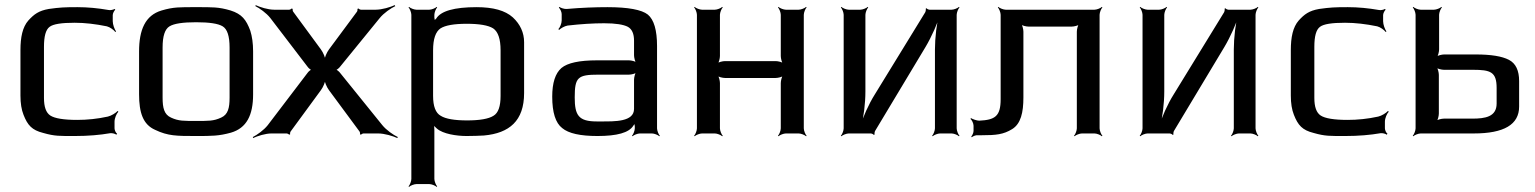

<svg xmlns="http://www.w3.org/2000/svg" viewBox="-20 -522 6006 751"><path d="M428 -20V-46C428 -60 436 -78 443 -85L440 -88C433 -80 415 -69 402 -66C361 -57 321 -53 282 -53C229 -53 194 -59 177 -70C160 -81 152 -104 152 -139V-339C152 -380 159 -406 174 -417C188 -428 221 -433 272 -433C312 -433 354 -428 398 -419C410 -416 425 -405 431 -397L434 -399C428 -407 421 -426 421 -439V-463C421 -470 427 -481 431 -484L428 -487C424 -484 411 -481 404 -483C364 -490 323 -494 283 -494C232 -494 214 -493 171 -487C131 -480 113 -466 91 -442C68 -416 60 -376 60 -326V-148C60 -118 64 -93 72 -73C88 -32 105 -13 149 -2C194 11 214 10 273 10C325 10 371 6 411 -1C418 -2 431 1 435 5L438 1C433 -2 428 -13 428 -20Z M970 -321C970 -353 966 -380 959 -402C943 -445 926 -467 882 -481C835 -495 810 -494 747 -494C684 -494 659 -495 612 -481C548 -462 524 -405 524 -321V-153C524 -82 539 -35 587 -14C637 10 671 10 747 10C808 10 836 10 883 -3C945 -21 970 -72 970 -153V-321ZM878 -140C878 -100 872 -74 845 -62C815 -48 794 -49 747 -49C700 -49 679 -48 649 -62C622 -74 616 -100 616 -140V-336C616 -381 625 -408 643 -419C661 -430 696 -435 747 -435C798 -435 833 -430 851 -419C869 -408 878 -381 878 -336V-140Z M1475 -33 1311 -236C1307 -242 1296 -251 1291 -251V-247C1296 -247 1307 -256 1311 -262L1465 -451C1481 -471 1509 -490 1526 -498L1524 -502C1507 -494 1474 -484 1449 -484H1392C1389 -484 1383 -487 1382 -489L1378 -487C1379 -485 1378 -478 1376 -476L1267 -329C1258 -317 1249 -296 1249 -285H1253C1253 -296 1244 -317 1235 -329L1127 -476C1125 -478 1124 -485 1125 -487L1121 -489C1120 -487 1114 -484 1111 -484H1053C1028 -484 997 -494 980 -502L979 -498C995 -490 1022 -471 1037 -452L1183 -261C1186 -256 1197 -247 1201 -247V-251C1197 -251 1186 -242 1183 -237L1027 -32C1012 -13 985 6 969 14L970 18C987 10 1018 0 1042 0H1101C1104 0 1110 3 1111 5L1115 3C1114 1 1115 -6 1117 -8L1235 -169C1244 -181 1253 -202 1253 -213H1249C1249 -202 1258 -181 1267 -169L1386 -8C1388 -6 1389 1 1388 3L1392 5C1393 3 1399 0 1402 0H1459C1484 0 1517 10 1534 18L1536 14C1519 6 1491 -13 1475 -33Z M1805 10C1832 10 1854 9 1873 8C1972 -1 2030 -49 2030 -158V-357C2030 -394 2015 -427 1986 -454C1956 -481 1909 -494 1844 -494C1757 -494 1704 -479 1686 -449C1683 -446 1678 -442 1677 -439L1681 -438C1682 -441 1679 -449 1679 -453V-464C1679 -473 1685 -488 1690 -493L1688 -495C1683 -490 1668 -484 1659 -484H1609C1600 -484 1585 -490 1580 -495L1578 -493C1583 -488 1589 -473 1589 -464V178C1589 187 1583 202 1578 207L1580 209C1585 204 1600 198 1609 198H1659C1668 198 1683 204 1688 209L1690 207C1685 202 1679 187 1679 178V-14C1679 -22 1678 -33 1676 -39L1672 -37C1675 -32 1683 -24 1689 -19C1713 2 1766 10 1805 10ZM1938 -147C1938 -106 1929 -80 1910 -69C1891 -57 1856 -51 1807 -51C1758 -51 1723 -57 1704 -69C1684 -80 1674 -106 1674 -147V-325C1674 -370 1684 -398 1703 -411C1722 -423 1756 -429 1806 -429C1855 -429 1890 -423 1909 -411C1928 -398 1938 -370 1938 -325V-147Z M2550 -20V-342C2550 -404 2538 -445 2514 -465C2490 -484 2437 -494 2356 -494C2308 -494 2255 -492 2197 -487C2188 -486 2173 -491 2168 -495L2166 -492C2171 -488 2177 -475 2177 -467V-442C2177 -430 2170 -414 2164 -408L2167 -405C2173 -411 2188 -420 2200 -422C2252 -428 2300 -431 2343 -431C2388 -431 2419 -426 2436 -417C2452 -408 2460 -390 2460 -363V-306C2460 -297 2464 -280 2469 -275L2471 -277C2466 -282 2449 -286 2440 -286H2315C2246 -286 2200 -276 2176 -256C2152 -235 2140 -198 2140 -144C2140 -82 2153 -41 2179 -21C2204 0 2250 10 2317 10C2394 10 2440 -3 2457 -30C2459 -34 2464 -38 2465 -41L2461 -42C2461 -39 2463 -31 2463 -27V-20C2463 -11 2457 4 2452 9L2454 11C2459 6 2474 0 2483 0H2530C2539 0 2554 6 2559 11L2561 9C2556 4 2550 -11 2550 -20ZM2228 -141C2228 -220 2240 -230 2321 -230H2440C2449 -230 2466 -234 2471 -239L2469 -241C2464 -236 2460 -219 2460 -210V-96C2460 -45 2384 -47 2332 -47H2314C2243 -47 2228 -71 2228 -141Z M3124 -20V-464C3124 -473 3130 -488 3135 -493L3133 -495C3128 -490 3113 -484 3104 -484H3054C3045 -484 3030 -490 3025 -495L3023 -493C3028 -488 3034 -473 3034 -464V-303C3034 -294 3038 -277 3043 -272L3045 -274C3040 -279 3023 -283 3014 -283H2816C2807 -283 2790 -279 2785 -274L2787 -272C2792 -277 2796 -294 2796 -303V-464C2796 -473 2802 -488 2807 -493L2805 -495C2800 -490 2785 -484 2776 -484H2726C2717 -484 2702 -490 2697 -495L2695 -493C2700 -488 2706 -473 2706 -464V-20C2706 -11 2700 4 2695 9L2697 11C2702 6 2717 0 2726 0H2776C2785 0 2800 6 2805 11L2807 9C2802 4 2796 -11 2796 -20V-197C2796 -206 2792 -223 2787 -228L2785 -226C2790 -221 2807 -217 2816 -217H3014C3023 -217 3040 -221 3045 -226L3043 -228C3038 -223 3034 -206 3034 -197V-20C3034 -11 3028 4 3023 9L3025 11C3030 6 3045 0 3054 0H3104C3113 0 3128 6 3133 11L3135 9C3130 4 3124 -11 3124 -20Z M3403 -10 3600 -338C3624 -378 3648 -433 3658 -467L3654 -468C3644 -434 3637 -374 3637 -328V-20C3637 -11 3631 4 3626 9L3628 11C3633 6 3648 0 3657 0H3702C3711 0 3726 6 3731 11L3733 9C3728 4 3722 -11 3722 -20V-464C3722 -473 3728 -488 3733 -493L3731 -495C3726 -490 3711 -484 3702 -484H3616C3613 -484 3605 -487 3604 -490L3601 -488C3602 -485 3601 -478 3599 -474L3402 -153C3378 -115 3354 -61 3345 -28L3348 -27C3358 -60 3365 -118 3365 -164V-464C3365 -473 3371 -488 3376 -493L3374 -495C3369 -490 3354 -484 3345 -484H3300C3291 -484 3276 -490 3271 -495L3269 -493C3274 -488 3280 -473 3280 -464V-20C3280 -11 3274 4 3269 9L3271 11C3276 6 3291 0 3300 0H3386C3389 0 3397 3 3398 6L3401 4C3400 1 3401 -7 3403 -10Z M3788 -30V-10C3788 -3 3783 8 3779 12L3781 15C3785 11 3797 6 3804 7H3820C3876 7 3905 4 3939 -17C3973 -38 3983 -82 3983 -141V-398C3983 -407 3979 -424 3974 -429L3972 -427C3977 -422 3994 -418 4003 -418H4172C4181 -418 4198 -422 4203 -427L4201 -429C4196 -424 4192 -407 4192 -398V-20C4192 -11 4186 4 4181 9L4183 11C4188 6 4203 0 4212 0H4261C4270 0 4285 6 4290 11L4292 9C4287 4 4281 -11 4281 -20V-464C4281 -473 4287 -488 4292 -493L4290 -495C4285 -490 4270 -484 4261 -484H3914C3905 -484 3890 -490 3885 -495L3883 -493C3888 -488 3894 -473 3894 -464V-134C3894 -67 3872 -53 3810 -50C3801 -50 3784 -56 3778 -60L3776 -57C3781 -53 3788 -40 3788 -30Z M4572 -10 4769 -338C4793 -378 4817 -433 4827 -467L4823 -468C4813 -434 4806 -374 4806 -328V-20C4806 -11 4800 4 4795 9L4797 11C4802 6 4817 0 4826 0H4871C4880 0 4895 6 4900 11L4902 9C4897 4 4891 -11 4891 -20V-464C4891 -473 4897 -488 4902 -493L4900 -495C4895 -490 4880 -484 4871 -484H4785C4782 -484 4774 -487 4773 -490L4770 -488C4771 -485 4770 -478 4768 -474L4571 -153C4547 -115 4523 -61 4514 -28L4517 -27C4527 -60 4534 -118 4534 -164V-464C4534 -473 4540 -488 4545 -493L4543 -495C4538 -490 4523 -484 4514 -484H4469C4460 -484 4445 -490 4440 -495L4438 -493C4443 -488 4449 -473 4449 -464V-20C4449 -11 4443 4 4438 9L4440 11C4445 6 4460 0 4469 0H4555C4558 0 4566 3 4567 6L4570 4C4569 1 4570 -7 4572 -10Z M5397 -20V-46C5397 -60 5405 -78 5412 -85L5409 -88C5402 -80 5384 -69 5371 -66C5330 -57 5290 -53 5251 -53C5198 -53 5163 -59 5146 -70C5129 -81 5121 -104 5121 -139V-339C5121 -380 5128 -406 5143 -417C5157 -428 5190 -433 5241 -433C5281 -433 5323 -428 5367 -419C5379 -416 5394 -405 5400 -397L5403 -399C5397 -407 5390 -426 5390 -439V-463C5390 -470 5396 -481 5400 -484L5397 -487C5393 -484 5380 -481 5373 -483C5333 -490 5292 -494 5252 -494C5201 -494 5183 -493 5140 -487C5100 -480 5082 -466 5060 -442C5037 -416 5029 -376 5029 -326V-148C5029 -118 5033 -93 5041 -73C5057 -32 5074 -13 5118 -2C5163 11 5183 10 5242 10C5294 10 5340 6 5380 -1C5387 -2 5400 1 5404 5L5407 1C5402 -2 5397 -13 5397 -20Z M5745 0C5863 0 5922 -35 5922 -105V-205C5922 -246 5909 -274 5882 -288C5855 -302 5812 -309 5753 -309H5629C5620 -309 5603 -305 5598 -300L5600 -298C5605 -303 5609 -320 5609 -329V-464C5609 -473 5615 -488 5620 -493L5618 -495C5613 -490 5598 -484 5589 -484H5537C5528 -484 5513 -490 5508 -495L5506 -493C5511 -488 5517 -473 5517 -464V-20C5517 -11 5511 4 5506 9L5508 11C5513 6 5528 0 5537 0H5745ZM5739 -58H5628C5619 -58 5602 -54 5597 -49L5599 -47C5604 -52 5608 -69 5608 -78V-229C5608 -238 5604 -255 5599 -260L5597 -258C5602 -253 5619 -249 5628 -249H5741C5810 -249 5834 -241 5834 -178V-117C5834 -65 5789 -58 5739 -58Z"/></svg>

Font: Gamestation Storm
Style: Regular
Weight: 400
Designer: Jonas Hecksher
Foundry: Jonas Hecksher, Playtypeª, e-types AS
Version: Version 1.003